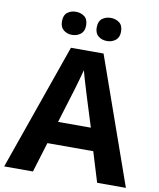

<svg xmlns="http://www.w3.org/2000/svg" viewBox="-98 -996 886 1072"><g transform="rotate(10 345.0 -460.0)"><path d="M527 0 475 -170H215L163 0H0L252 -717H437L690 0ZM439 -297 387 -463Q382 -480 374 -506Q366 -532 358 -559Q350 -586 345 -606Q340 -586 331.5 -556.5Q323 -527 315.5 -500.5Q308 -474 304 -463L253 -297ZM177 -854Q177 -889 197 -904.5Q217 -920 245 -920Q273 -920 293.5 -904.5Q314 -889 314 -854Q314 -821 293.5 -805Q273 -789 245 -789Q217 -789 197 -805Q177 -821 177 -854ZM374 -854Q374 -889 394 -904.5Q414 -920 443 -920Q471 -920 491.5 -904.5Q512 -889 512 -854Q512 -821 491.5 -805Q471 -789 443 -789Q414 -789 394 -805Q374 -821 374 -854Z"/></g></svg>

Font: Noto IKEA Latin
Style: Bold
Weight: 700
Designer: Monotype Design Team
Foundry: Monotype Imaging Inc.
Version: Version 1.0